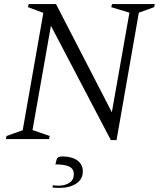

<svg xmlns="http://www.w3.org/2000/svg" viewBox="-20 -680 784 939"><path d="M9 0 12 -15 91 -43 192 -617 117 -645 120 -660H254L527 -131L613 -618L524 -645L528 -660H737L734 -645L659 -618L550 5H522L229 -554L139 -44L223 -15L220 0ZM270 239Q263 239 253 238.5Q243 238 236 236L239 226Q246 227 252.5 227.5Q259 228 266 228Q298 228 319.5 214Q341 200 341 172Q341 146 319 135Q297 124 251 124L256 103Q258 94 264.5 89.5Q271 85 287 85Q334 86 359.5 105.5Q385 125 385 158Q385 197 352.5 218Q320 239 270 239Z"/></svg>

Font: Spectral SC Light
Style: Italic
Weight: 300
Italic angle: -10°
Designer: Jean-Baptiste Levee
Foundry: Production Type
Version: Version 2.001